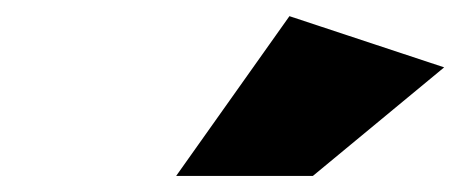

<svg xmlns="http://www.w3.org/2000/svg" viewBox="-20 -801 575 240"><path d="M200.2 -581.1 341.8 -780.8 535.2 -716.8 371.1 -581.1Z"/></svg>

Font: Trueno UltraBlack
Style: Italic
Weight: 950
Designer: Julieta Ulanovsky
Foundry: Julieta Ulanovsky
Version: Version 3.001b | FøM Fix